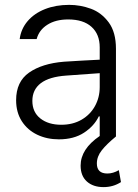

<svg xmlns="http://www.w3.org/2000/svg" viewBox="-20 -558 566 785"><path d="M309.6 119.1Q309.6 51.3 387.7 -2V-82H383.8Q365.2 -43 323.7 -15.6Q282.2 11.7 220.7 11.7Q171.9 11.7 132.1 -7.3Q92.3 -26.4 69.1 -62.5Q45.9 -98.6 45.9 -148.4Q45.9 -224.1 98.9 -261.2Q151.9 -298.3 241.2 -305.7Q275.4 -308.1 317.1 -310.3Q358.9 -312.5 387.7 -314V-364.3Q387.7 -418 354.2 -448.2Q320.8 -478.5 258.8 -478.5Q207.5 -478.5 173.6 -456.8Q139.6 -435.1 129.9 -398.4H60.5Q65.9 -439.9 93 -471.7Q120.1 -503.4 164.1 -520.8Q208 -538.1 262.7 -538.1Q308.6 -538.1 351.8 -522.2Q395 -506.3 424.6 -466.3Q454.1 -426.3 454.1 -358.4V0Q416 31.2 396 56.6Q376 82 376 110.4Q376 151.4 418.9 151.4Q442.4 151.4 465.8 137.7L474.6 186.5Q442.9 207 403.3 207Q360.8 207 335.2 184.1Q309.6 161.1 309.6 119.1ZM230.5 -47.9Q277.8 -47.9 313.5 -68.6Q349.1 -89.4 368.4 -124.5Q387.7 -159.7 387.7 -202.1V-258.8L251 -249Q181.2 -244.1 146.7 -217.8Q112.3 -191.4 112.3 -145.5Q112.3 -99.6 145 -73.7Q177.7 -47.9 230.5 -47.9Z"/></svg>

Font: Pretendard Std Light
Style: Regular
Weight: 300
Designer: Base glyphs from Inter by Rasmus Andersson; Hangeul glyphs from Noto Sans CJK(Source Han Sans) by Jang Soo-young and Kan
Foundry: Kil Hyung-jin
Version: Version 1.309